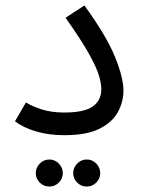

<svg xmlns="http://www.w3.org/2000/svg" viewBox="-20 -489 517 703"><path d="M35 -45 75 -114Q95 -101 131 -89Q167 -77 215 -77Q289 -77 320 -99.5Q351 -122 351 -162Q351 -182 342.5 -211.5Q334 -241 306 -291.5Q278 -342 220 -424L289 -469Q369 -359 400.5 -282Q432 -205 432 -157Q432 -117 412 -79.5Q392 -42 345 -18Q298 6 215 6Q160 6 113 -7.5Q66 -21 35 -45ZM298 194Q277 194 262.5 179.5Q248 165 248 145Q248 125 262.5 110Q277 95 298 95Q318 95 332.5 110Q347 125 347 145Q347 165 332.5 179.5Q318 194 298 194ZM161 194Q140 194 125.5 179.5Q111 165 111 145Q111 125 125.5 110Q140 95 161 95Q181 95 195.5 110Q210 125 210 145Q210 165 195.5 179.5Q181 194 161 194Z"/></svg>

Font: TSCustom
Style: Regular
Weight: 400
Designer: Monotype Design Team
Foundry: Monotype Imaging Inc.
Version: Version 2.004; ttfautohint (v1.8.3) -l 8 -r 50 -G 200 -x 14 